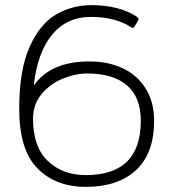

<svg xmlns="http://www.w3.org/2000/svg" viewBox="-20 -715 677 750"><path d="M55 -290Q55 -442 96 -532.5Q137 -623 200 -659Q263 -695 336 -695Q392 -695 437.5 -683Q483 -671 514 -650Q520 -646 521 -643Q522 -640 519 -634L506 -612Q503 -606 499 -606Q497 -606 492 -609Q429 -649 335 -649Q241 -649 183.5 -579.5Q126 -510 112 -381Q146 -429 200 -452Q254 -475 330 -475Q403 -475 460 -448Q517 -421 549.5 -368.5Q582 -316 582 -243Q582 -116 511.5 -50.5Q441 15 315 15Q198 15 126.5 -57Q55 -129 55 -290ZM530 -243Q530 -336 475.5 -382Q421 -428 321 -428Q274 -428 224.5 -407.5Q175 -387 142 -347Q109 -307 109 -252Q109 -141 167 -86Q225 -31 315 -31Q530 -31 530 -243Z"/></svg>

Font: Mitr ExtraLight
Style: Regular
Weight: 275
Designer: Thanarat Vachiruckul
Foundry: Cadson Demak Co.,Ltd.
Version: Version 1.001